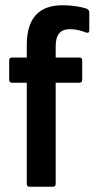

<svg xmlns="http://www.w3.org/2000/svg" viewBox="-20 -711 360 731"><path d="M92 0Q82 0 82 -11V-396H26Q15 -396 15 -407V-481Q15 -492 26 -492H82V-540Q82 -691 218 -691Q246 -691 271 -687Q296 -683 310 -678Q320 -673 320 -664V-596Q320 -582 305 -588Q293 -593 277.5 -596.5Q262 -600 246 -600Q192 -600 192 -536V-492H282Q293 -492 293 -481V-407Q293 -396 282 -396H192V-11Q192 0 181 0Z"/></svg>

Font: Sofia Sans Condensed
Style: Bold
Weight: 700
Designer: Botio Nikoltchev, Ani Petrova
Foundry: lettersoup
Version: Version 4.101; ttfautohint (v1.8.4.7-5d5b)